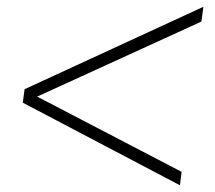

<svg xmlns="http://www.w3.org/2000/svg" viewBox="-20 -676 640 572"><path d="M53.2 -410.2 585.9 -655.8 580.1 -611.8 90.8 -388.2 521 -164.1 516.1 -124 47.9 -370.1Z"/></svg>

Font: Cooper Hewitt
Style: Light Italic
Weight: 704
Designer: Village Type and Design LLC
Foundry: Cooper Hewitt Smithsonian Design Museum
Version: 1.000